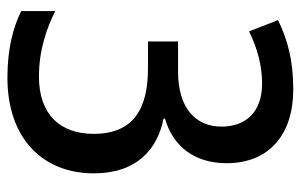

<svg xmlns="http://www.w3.org/2000/svg" viewBox="-170 -420 829 530"><g transform="rotate(90 245.0 -154.5)"><path d="M227 -549C144 -549 89 -533 35 -507L66 -427C113 -450 161 -463 210 -463C291 -463 329 -416 329 -351C329 -278 276 -231 177 -231H94V-148H168C280 -148 349 -108 349 2C349 94 296 153 191 153C117 153 56 131 10 108V202C55 224 113 240 194 240C362 240 458 142 458 2C458 -118 391 -174 307 -191V-195C381 -216 430 -274 430 -365C430 -483 350 -549 227 -549Z"/></g></svg>

Font: Noto Sans Thai Medium
Style: Regular
Weight: 500
Designer: Monotype Design Team
Foundry: Monotype Imaging Inc.
Version: Version 1.901